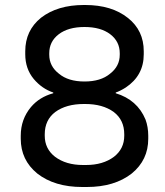

<svg xmlns="http://www.w3.org/2000/svg" viewBox="-20 -734 660 768"><path d="M129 -40Q63 -94 63 -179V-191Q63 -257 104 -306Q138 -346 193 -361V-364Q148 -379 115 -418Q81 -459 81 -517V-529Q81 -612 144 -663Q210 -714 315 -714H321Q427 -714 492 -662Q555 -612 555 -529V-517Q555 -432 483 -384Q461 -370 443 -364V-361Q529 -335 562 -256Q573 -226 573 -191V-179Q573 -94 507 -40Q438 14 327 14H309Q198 14 129 -40ZM312 -74H324Q392 -74 436 -107Q477 -139 477 -191V-197Q477 -254 435 -286Q391 -318 321 -318H315Q245 -318 201 -286Q159 -254 159 -197V-191Q159 -139 200 -107Q244 -74 312 -74ZM216 -439Q253 -408 318 -408Q383 -408 420 -439Q459 -469 459 -515V-521Q459 -568 421 -597Q383 -626 318 -626Q253 -626 215 -597Q177 -568 177 -521V-515Q177 -469 216 -439Z"/></svg>

Font: Rilu
Style: Bold
Weight: 500
Designer: Alí Sinisterra
Foundry: Alí Sinisterra
Version: ""